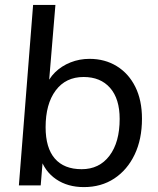

<svg xmlns="http://www.w3.org/2000/svg" viewBox="-20 -756 644 783"><path d="M322 7Q256 7 209 -25Q162 -57 144 -114L157 -133L146 0H57L115 -736H206L176 -376L165 -398Q178 -435 204.5 -461Q231 -487 267.5 -501.5Q304 -516 345 -516Q408 -516 456.5 -486Q505 -456 532 -401.5Q559 -347 559 -272Q559 -188 529 -125.5Q499 -63 446 -28Q393 7 322 7ZM313 -66Q385 -66 426.5 -121Q468 -176 468 -271Q468 -353 429 -397.5Q390 -442 321 -442Q248 -442 207 -387Q166 -332 166 -237Q166 -153 203.5 -109.5Q241 -66 313 -66Z"/></svg>

Font: Muli Medium
Style: Italic
Weight: 500
Italic angle: -4.541°
Designer: Vernon Adams
Foundry: Vernon Adams
Version: Version 2.100; ttfautohint (v1.8.1.43-b0c9)